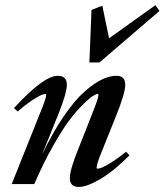

<svg xmlns="http://www.w3.org/2000/svg" viewBox="-20 -722 645 753"><path d="M330.6 -477.1 338.9 -683.1 381.3 -699.7 407.7 -571.8 589.4 -701.7 605.5 -679.2 370.1 -477.1ZM25.9 0 136.7 -277.3Q161.1 -336.4 161.1 -349.1Q161.1 -353.5 157.2 -353.5Q151.4 -353.5 139.2 -348.1Q127 -342.8 102.3 -326.2Q77.6 -309.6 49.3 -284.7L34.7 -297.9Q150.9 -424.8 206.5 -424.8Q242.2 -424.8 242.2 -389.2Q242.2 -359.4 212.4 -283.2L145 -115.7Q186.5 -202.1 229.7 -265.4Q272.9 -328.6 310.5 -361.8Q348.1 -395 378.9 -409.9Q409.7 -424.8 436.5 -424.8Q471.2 -424.8 471.2 -389.2Q471.2 -355.5 432.6 -260.7L380.9 -132.3Q358.9 -79.1 358.9 -64.5Q358.9 -60.5 362.8 -60.5Q369.1 -60.5 380.9 -65.2Q392.6 -69.8 418 -85.7Q443.4 -101.6 474.6 -127L487.8 -112.8Q427.7 -52.2 374.5 -20.5Q321.3 11.2 289.1 11.2Q253.9 11.2 253.9 -23.9Q253.9 -54.7 284.7 -131.8L340.8 -273.9Q366.2 -336.9 366.2 -349.6Q366.2 -353.5 362.3 -353.5Q357.9 -353.5 345.7 -346.4Q333.5 -339.4 308.8 -315.7Q284.2 -292 256.1 -255.9Q228 -219.7 189.7 -152.6Q151.4 -85.4 114.3 0Z"/></svg>

Font: Elstob 18pt SemiBold
Style: Italic
Weight: 600
Italic angle: -20°
Designer: Peter S. Baker
Version: Version 1.015